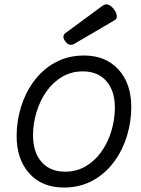

<svg xmlns="http://www.w3.org/2000/svg" viewBox="-20 -843 640 874"><path d="M131.3 -469.2Q94.2 -418 75 -354Q55.7 -290 55.7 -224.1Q55.7 -117.2 113.8 -53.2Q171.9 10.7 271 10.7Q344.2 10.7 402.8 -21.5Q461.4 -53.7 502 -110.4Q539.1 -161.6 558.3 -225.6Q577.6 -289.6 577.6 -355.5Q577.6 -462.4 519.5 -526.4Q461.4 -590.3 362.3 -590.3Q289.1 -590.3 230.5 -558.1Q171.9 -525.9 131.3 -469.2ZM502.9 -352.5Q502.9 -299.3 486.8 -246.1Q470.7 -192.9 440.4 -150.9Q410.6 -109.4 369.1 -85.4Q327.6 -61.5 276.4 -61.5Q208 -61.5 169.2 -105.7Q130.4 -149.9 130.4 -227.1Q130.4 -280.3 146.5 -333.5Q162.6 -386.7 192.9 -428.7Q222.7 -470.2 264.2 -494.1Q305.7 -518.1 356.9 -518.1Q425.3 -518.1 464.1 -473.9Q502.9 -429.7 502.9 -352.5ZM276.4 -691.4Q267.6 -684.1 268.8 -673.3Q270 -662.6 280.3 -650.9Q297.4 -631.3 318.4 -643.6L501 -750.5Q508.3 -754.4 510.7 -761.5Q513.2 -768.6 510 -779.5Q506.8 -790.5 497.1 -802.7Q471.2 -835 446.3 -816.4Z"/></svg>

Font: Courier Prime Sans
Style: Regular
Weight: 300
Italic angle: -10°
Designer: Alan Dague-Greene
Foundry: Quote-Unquote Apps
Version: Version 3.23